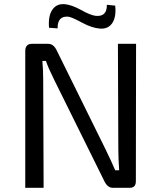

<svg xmlns="http://www.w3.org/2000/svg" viewBox="-20 -900 743 920"><path d="M215 -767Q210 -825 232 -855Q252 -883 290 -880Q323 -877 367 -853Q413 -827 439 -824Q493 -819 492 -877L532 -873Q538 -818 517 -788Q497 -760 459 -763Q420 -766 374 -791Q326 -817 308 -820Q255 -825 256 -764ZM631 -33Q632 0 601 0H521Q496 0 481 -30L239 -519Q212 -573 200 -608H183Q187 -567 187 -517L189 0H101V-657Q102 -690 133 -690H211Q236 -690 251 -660L486 -184Q518 -118 532 -84H551Q547 -139 547 -185L545 -690H632Z"/></svg>

Font: Taylor Sans
Style: Regular
Weight: 400
Italic angle: -8°
Designer: Natanael Gama
Version: Version 1.001 September 8, 2015